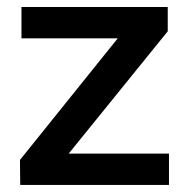

<svg xmlns="http://www.w3.org/2000/svg" viewBox="-20 -523 528 543"><path d="M37.2 0 36.5 -70.7 313 -414.6H40.7V-503.2H454.4V-434.5L174.3 -88.6H457.9V0Z"/></svg>

Font: REM Medium
Style: Regular
Weight: 500
Designer: Octavio Pardo
Foundry: Ashler Design
Version: Version 1.005;gftools[0.9.28]